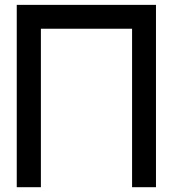

<svg xmlns="http://www.w3.org/2000/svg" viewBox="-20 -780 721 800"><path d="M49.8 -759.8Q49.8 -570.3 49.8 0Q75.2 0 150.4 0Q150.4 -165 150.4 -660.2Q245.1 -660.2 530.3 -660.2Q530.3 -495.1 530.3 0Q554.7 0 629.9 0Q629.9 -190.4 629.9 -759.8Q485.4 -759.8 49.8 -759.8Z"/></svg>

Font: Alibu-Mazigh Belqasem 1
Style: Bold
Weight: 400
Designer: Mazigh Mubarik Belqasem
Version: Version 1.0